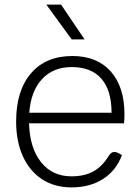

<svg xmlns="http://www.w3.org/2000/svg" viewBox="-20 -803 600 833"><path d="M518 -268H106Q109 -161 158 -99.5Q207 -38 290 -38Q346 -38 384.5 -59Q423 -80 452 -127Q463 -144 476 -144Q487 -144 509 -130Q484 -63 427 -26.5Q370 10 290 10Q217 10 163 -25Q109 -60 79.5 -124.5Q50 -189 50 -276Q50 -410 114.5 -485Q179 -560 294 -560Q401 -560 460.5 -493Q520 -426 520 -307Q520 -286 518 -268ZM464 -314Q464 -411 420 -461.5Q376 -512 291 -512Q211 -512 162.5 -460Q114 -408 107 -314ZM181 -783H245L347 -632H291Z"/></svg>

Font: Krub Light
Style: Regular
Weight: 300
Designer: Ekaluck Peanpanawate
Foundry: Cadson Demak Co.,Ltd.
Version: Version 1.000; ttfautohint (v1.6)